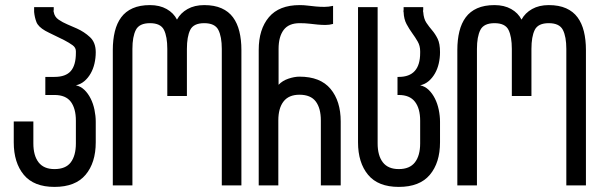

<svg xmlns="http://www.w3.org/2000/svg" viewBox="-20 -728 2355 754"><path d="M278 -393C290.7 -395.7 301.8 -401.2 311.5 -409.5C321.2 -417.8 329.3 -427.8 336 -439.5C342.7 -451.2 347.7 -464.2 351 -478.5C354.3 -492.8 356 -507.7 356 -523C356 -548.3 348.5 -568 333.5 -582C318.5 -596 301.3 -607.3 282 -616L244 -632.5C232 -637.5 220.7 -643.7 210 -651C199.3 -658.3 193 -668.3 191 -681C190.3 -682.3 190 -683.7 190 -685C190 -685.7 190.3 -686.7 191 -688V-700H114V-681C115.3 -667 118.3 -653.8 123 -641.5C127.7 -629.2 139.3 -617.7 158 -607C161.3 -605 166.2 -602.5 172.5 -599.5L193 -589.5L214.5 -579L231 -571C245 -563.7 256.3 -556.8 265 -550.5C273.7 -544.2 278 -536.3 278 -527V-520C278 -488 271.3 -464.3 258 -449C244.7 -433.7 223.3 -426 194 -426H158V-355H194C223.3 -355 244.7 -346.2 258 -328.5C271.3 -310.8 278 -286 278 -254V-165C278 -133 271.3 -108.2 258 -90.5C244.7 -72.8 223.3 -64 194 -64C166 -64 145.2 -72.8 131.5 -90.5C117.8 -108.2 111 -133 111 -165V-251H34V-169C34 -115.7 47.2 -73.2 73.5 -41.5C99.8 -9.8 140 6 194 6C248.7 6 289.3 -9.8 316 -41.5C342.7 -73.2 356 -115.7 356 -169V-250C356 -265.3 354.3 -281 351 -297C347.7 -313 342.7 -327.7 336 -341C329.3 -354.3 321.2 -365.7 311.5 -375C301.8 -384.3 290.7 -390.3 278 -393Z M782 -708C756.7 -708 734.8 -702.8 716.5 -692.5C698.2 -682.2 684.3 -668.3 675 -651C666.3 -668.3 652.8 -682.2 634.5 -692.5C616.2 -702.8 594.3 -708 569 -708C542.3 -708 519.7 -703.8 501 -695.5C482.3 -687.2 467.3 -675.3 456 -660C444.7 -644.7 436.3 -626.2 431 -604.5C425.7 -582.8 423 -558.7 423 -532V0H500V-536C500 -568 504.5 -592.8 513.5 -610.5C522.5 -628.2 541 -637 569 -637C597 -637 615.3 -628.2 624 -610.5C632.7 -592.8 637 -568 637 -536V-351H714V-536C714 -568 718.3 -592.8 727 -610.5C735.7 -628.2 754 -637 782 -637C810 -637 828.5 -628.2 837.5 -610.5C846.5 -592.8 851 -568 851 -536V0H928V-532C928 -558.7 925.3 -582.8 920 -604.5C914.7 -626.2 906.3 -644.7 895 -660C883.7 -675.3 868.7 -687.2 850 -695.5C831.3 -703.8 808.7 -708 782 -708Z M996 0H1073V-255C1073 -287 1079.8 -311.8 1093.5 -329.5C1107.2 -347.2 1128 -356 1156 -356C1185.3 -356 1206.7 -347.2 1220 -329.5C1233.3 -311.8 1240 -287 1240 -255V0H1318V-251C1318 -304.3 1304.7 -347 1278 -379C1251.3 -411 1210.7 -427 1156 -427C1142.7 -427 1128.2 -424.3 1112.5 -419C1096.8 -413.7 1084 -405.7 1074 -395V-536C1074 -568 1080.7 -592.8 1094 -610.5C1107.3 -628.2 1128.3 -637 1157 -637C1171 -637 1183.7 -636.3 1195 -635C1206.3 -633.7 1217.2 -632.5 1227.5 -631.5C1237.8 -630.5 1248 -630 1258 -630C1268 -630 1278 -631.3 1288 -634V-705C1276 -702.3 1264.7 -701 1254 -701C1242.7 -701 1231.5 -701.5 1220.5 -702.5C1209.5 -703.5 1198.8 -704.7 1188.5 -706C1178.2 -707.3 1167.7 -708 1157 -708C1103 -708 1062.7 -692.2 1036 -660.5C1009.3 -628.8 996 -586 996 -532Z M1630 -393C1642.7 -395.7 1653.8 -401.2 1663.5 -409.5C1673.2 -417.8 1681.3 -427.8 1688 -439.5C1694.7 -451.2 1699.7 -464.2 1703 -478.5C1706.3 -492.8 1708 -507.7 1708 -523C1708 -545.7 1704.8 -563.3 1698.5 -576C1692.2 -588.7 1685 -599.7 1677 -609C1669 -618.3 1661.5 -628.2 1654.5 -638.5C1647.5 -648.8 1643.3 -663 1642 -681C1641.3 -682.3 1641 -683.7 1641 -685C1641 -685.7 1641.3 -686.7 1642 -688V-700H1565V-687C1564.3 -686.3 1564 -685.7 1564 -685C1564 -683.7 1564.3 -682.3 1565 -681C1565.7 -662.3 1569.5 -646.5 1576.5 -633.5C1583.5 -620.5 1591 -608.5 1599 -597.5C1607 -586.5 1614.2 -575.5 1620.5 -564.5C1626.8 -553.5 1630 -541 1630 -527V-520C1630 -457.3 1602 -426 1546 -426H1541V-355H1546C1574.7 -355 1595.8 -346.2 1609.5 -328.5C1623.2 -310.8 1630 -286 1630 -254V-165C1630 -133 1623.2 -108.2 1609.5 -90.5C1595.8 -72.8 1574.7 -64 1546 -64C1518 -64 1497.2 -72.8 1483.5 -90.5C1469.8 -108.2 1463 -133 1463 -165V-700H1386V-169C1386 -115.7 1399.2 -73.2 1425.5 -41.5C1451.8 -9.8 1492 6 1546 6C1600.7 6 1641.3 -9.8 1668 -41.5C1694.7 -73.2 1708 -115.7 1708 -169V-250C1708 -265.3 1706.3 -281 1703 -297C1699.7 -313 1694.7 -327.7 1688 -341C1681.3 -354.3 1673.2 -365.7 1663.5 -375C1653.8 -384.3 1642.7 -390.3 1630 -393Z M2135 -708C2109.7 -708 2087.8 -702.8 2069.5 -692.5C2051.2 -682.2 2037.3 -668.3 2028 -651C2019.3 -668.3 2005.8 -682.2 1987.5 -692.5C1969.2 -702.8 1947.3 -708 1922 -708C1895.3 -708 1872.7 -703.8 1854 -695.5C1835.3 -687.2 1820.3 -675.3 1809 -660C1797.7 -644.7 1789.3 -626.2 1784 -604.5C1778.7 -582.8 1776 -558.7 1776 -532V0H1853V-536C1853 -568 1857.5 -592.8 1866.5 -610.5C1875.5 -628.2 1894 -637 1922 -637C1950 -637 1968.3 -628.2 1977 -610.5C1985.7 -592.8 1990 -568 1990 -536V-351H2067V-536C2067 -568 2071.3 -592.8 2080 -610.5C2088.7 -628.2 2107 -637 2135 -637C2163 -637 2181.5 -628.2 2190.5 -610.5C2199.5 -592.8 2204 -568 2204 -536V0H2281V-532C2281 -558.7 2278.3 -582.8 2273 -604.5C2267.7 -626.2 2259.3 -644.7 2248 -660C2236.7 -675.3 2221.7 -687.2 2203 -695.5C2184.3 -703.8 2161.7 -708 2135 -708Z"/></svg>

Font: Bebas Neue Regular two
Style: Regular2
Weight: 400
Designer: Ryoichi Tsunekawa & LGV (GE)
Foundry: Free Software Foundation, Inc.
Version: Version 1.003 August 13, 2016